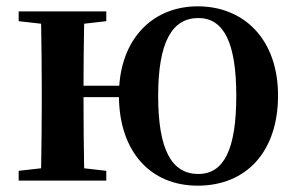

<svg xmlns="http://www.w3.org/2000/svg" viewBox="-20 -571 939 607"><path d="M607 -21C523 -21 480 -97 480 -268C480 -438 524 -514 607 -514C687 -514 727 -437 727 -268C727 -99 688 -21 607 -21ZM244 -300C244 -360 245 -440 246 -496L316 -504V-535H39V-504L110 -496C111 -439 112 -356 112 -300V-235C112 -179 111 -96 110 -39L39 -31V0H316V-31L246 -39C245 -96 244 -183 244 -264H356C358 -91 456 16 605 16C760 16 859 -93 859 -269C859 -446 752 -551 605 -551C469 -551 368 -457 357 -300Z"/></svg>

Font: Noto Serif CJK JP
Style: Bold
Weight: 700
Designer: Ryoko NISHIZUKA 西塚涼子 (kana & ideographs); Frank Grießhammer (Latin, Greek & Cyrillic); Wenlong ZHANG 张文龙 (bopomofo); San
Foundry: Adobe Systems Incorporated
Version: Version 1.000;PS 1;hotconv 16.6.53;makeotf.lib2.5.65590